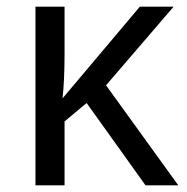

<svg xmlns="http://www.w3.org/2000/svg" viewBox="-20 -554 558 574"><path d="M173 -396V-534H86V0H173V-191L239 -246L415 0H513L297 -299L499 -534H398L167 -260Q173 -314 173 -396Z"/></svg>

Font: OpenSansMMV
Style: Regular
Weight: 400
Designer: Steve Matteson
Foundry: Ascender Corporation
Version: Version 4.000